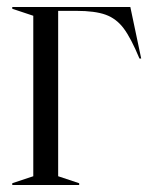

<svg xmlns="http://www.w3.org/2000/svg" viewBox="-20 -528 433 548"><path d="M15 -5 75 -25V-483L15 -503V-508H352L383 -361H378Q354 -419 333 -447Q312 -475 281.5 -486Q251 -497 198 -497H146V-25L206 -5V0H15Z"/></svg>

Font: Nyght Serif Light
Style: Regular
Weight: 300
Designer: Maksym Kobuzan
Version: Version 0.410